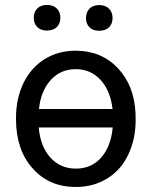

<svg xmlns="http://www.w3.org/2000/svg" viewBox="-20 -742 608 772"><path d="M115.7 -670.4C115.7 -641.1 133.8 -619.1 168.9 -619.1C204.1 -619.1 222.7 -641.1 222.7 -670.4C222.7 -699.7 204.1 -722.2 168.9 -722.2C133.8 -722.2 115.7 -699.7 115.7 -670.4ZM325.7 -669.4C325.7 -640.1 343.8 -618.2 378.9 -618.2C414.1 -618.2 432.6 -640.1 432.6 -669.4C432.6 -698.7 414.1 -721.7 378.9 -721.7C343.8 -721.7 325.7 -698.7 325.7 -669.4ZM44.4 -262.7C44.4 -181.2 66.4 -115.2 110.8 -65.4C154.8 -15.1 212.9 9.8 285.2 9.8C332 9.8 373.5 -1.5 410.2 -23.9C446.8 -45.9 475.1 -77.6 495.1 -119.1C515.1 -160.6 525.4 -207 525.4 -258.3L524.9 -286.6C521.5 -361.3 497.6 -421.9 453.6 -468.3C409.7 -514.6 353 -538.1 284.2 -538.1C237.8 -538.1 196.3 -526.9 159.7 -504.4C123 -481.4 94.7 -449.7 74.7 -408.7C54.7 -367.2 44.4 -320.8 44.4 -269ZM284.2 -463.9C324.2 -463.9 357.4 -449.7 384.3 -420.9C410.6 -392.1 426.8 -353 432.6 -303.7H136.7C141.6 -351.6 157.2 -390.1 183.6 -419.9C210 -449.2 243.7 -463.9 284.2 -463.9ZM433.1 -229.5C428.7 -179.7 413.6 -139.6 387.7 -109.4C361.3 -79.1 327.1 -64 285.2 -64C243.2 -64 209 -79.1 182.1 -108.9C155.3 -138.7 140.1 -179.2 135.7 -229.5Z"/></svg>

Font: Roboto
Style: Regular
Weight: 400
Designer: Google
Version: Version 2.137; 2017